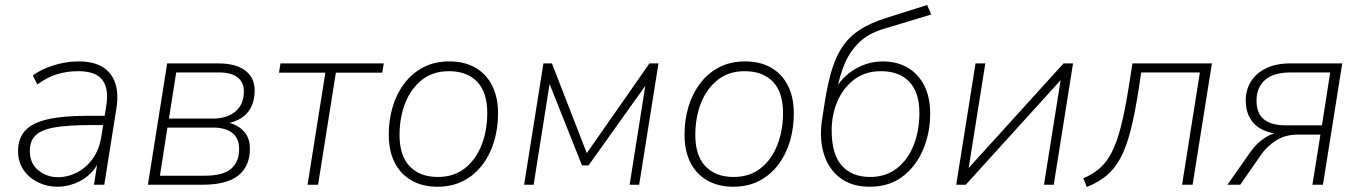

<svg xmlns="http://www.w3.org/2000/svg" viewBox="-20 -737 5425 766"><path d="M208 8Q168 8 132 -9.5Q96 -27 74 -59Q52 -91 52 -134Q52 -185 80.5 -216Q109 -247 170 -261Q231 -275 327 -275H408L402 -238H343Q250 -238 197 -228.5Q144 -219 121.5 -196.5Q99 -174 99 -136Q99 -84 133.5 -57Q168 -30 211 -30Q251 -30 287.5 -49Q324 -68 350 -104Q376 -140 384 -191L404 -315Q415 -383 388.5 -418Q362 -453 292 -453Q246 -453 206.5 -440.5Q167 -428 129 -400L111 -436Q134 -453 164 -465.5Q194 -478 227.5 -485Q261 -492 294 -492Q353 -492 389.5 -469.5Q426 -447 440 -404.5Q454 -362 444 -302L396 0H355L373 -116H383Q370 -74 342.5 -46.5Q315 -19 279.5 -5.5Q244 8 208 8Z M570 0 647 -484H852Q899 -484 931 -471Q963 -458 979.5 -434Q996 -410 996 -376Q996 -335 979.5 -305.5Q963 -276 932 -260Q901 -244 857 -240L859 -251Q908 -251 942.5 -223Q977 -195 977 -144Q977 -74 931 -37Q885 0 787 0ZM618 -36H797Q870 -36 902 -63.5Q934 -91 934 -143Q934 -185 907 -206.5Q880 -228 830 -228H648ZM654 -264H830Q886 -264 919.5 -292.5Q953 -321 953 -373Q953 -409 927.5 -428.5Q902 -448 854 -448H683Z M1207 0 1278 -447H1093L1099 -484H1511L1505 -447H1320L1249 0Z M1725 8Q1666 8 1622 -17Q1578 -42 1554.5 -88.5Q1531 -135 1531 -200Q1531 -258 1546.5 -310.5Q1562 -363 1593 -404Q1624 -445 1669 -468.5Q1714 -492 1773 -492Q1833 -492 1876.5 -467Q1920 -442 1943.5 -395.5Q1967 -349 1967 -284Q1967 -226 1951.5 -173.5Q1936 -121 1905 -80Q1874 -39 1829 -15.5Q1784 8 1725 8ZM1727 -31Q1791 -31 1835 -66Q1879 -101 1901.5 -159Q1924 -217 1924 -286Q1924 -369 1883.5 -411Q1843 -453 1771 -453Q1707 -453 1663 -418Q1619 -383 1596.5 -325.5Q1574 -268 1574 -198Q1574 -116 1614.5 -73.5Q1655 -31 1727 -31Z M2071 0 2148 -484H2182L2321 -126L2571 -484H2607L2530 0H2492L2561 -436H2584L2328 -77H2302L2159 -436H2178L2109 0Z M2905 8Q2846 8 2802 -17Q2758 -42 2734.5 -88.5Q2711 -135 2711 -200Q2711 -258 2726.5 -310.5Q2742 -363 2773 -404Q2804 -445 2849 -468.5Q2894 -492 2953 -492Q3013 -492 3056.5 -467Q3100 -442 3123.5 -395.5Q3147 -349 3147 -284Q3147 -226 3131.5 -173.5Q3116 -121 3085 -80Q3054 -39 3009 -15.5Q2964 8 2905 8ZM2907 -31Q2971 -31 3015 -66Q3059 -101 3081.5 -159Q3104 -217 3104 -286Q3104 -369 3063.5 -411Q3023 -453 2951 -453Q2887 -453 2843 -418Q2799 -383 2776.5 -325.5Q2754 -268 2754 -198Q2754 -116 2794.5 -73.5Q2835 -31 2907 -31Z M3449 8Q3378 8 3331.5 -27.5Q3285 -63 3266.5 -124Q3248 -185 3260 -262L3272 -339Q3284 -412 3301 -465.5Q3318 -519 3345 -556.5Q3372 -594 3413 -620Q3454 -646 3514 -665L3679 -717L3695 -679L3506 -622Q3446 -604 3409.5 -569.5Q3373 -535 3352 -487.5Q3331 -440 3320 -381L3315 -354H3299Q3316 -396 3347 -427Q3378 -458 3418 -475Q3458 -492 3501 -492Q3559 -492 3601.5 -467Q3644 -442 3667.5 -395.5Q3691 -349 3691 -284Q3691 -207 3663 -140.5Q3635 -74 3581.5 -33Q3528 8 3449 8ZM3451 -31Q3515 -31 3559 -66Q3603 -101 3625.5 -159Q3648 -217 3648 -286Q3648 -369 3607.5 -411Q3567 -453 3495 -453Q3431 -453 3387 -419Q3343 -385 3320.5 -331.5Q3298 -278 3298 -218Q3298 -121 3338.5 -76Q3379 -31 3451 -31Z M3795 0 3872 -484H3911L3839 -32H3813L4223 -484H4261L4184 0H4145L4217 -452H4243L3833 0Z M4316 9 4302 -26Q4341 -42 4369 -67Q4397 -92 4417 -132.5Q4437 -173 4452.5 -234Q4468 -295 4482 -383L4498 -484H4815L4738 0H4696L4767 -448H4533L4523 -382Q4508 -285 4491 -218Q4474 -151 4450.5 -107Q4427 -63 4394 -36Q4361 -9 4316 9Z M4877 0 4971 -134Q4994 -166 5026 -187Q5058 -208 5086 -208H5097L5096 -202Q5051 -203 5018 -219Q4985 -235 4967.5 -265Q4950 -295 4950 -336Q4950 -378 4970.5 -411.5Q4991 -445 5031 -464.5Q5071 -484 5127 -484H5335L5258 0H5216L5248 -200H5157Q5108 -200 5071 -176.5Q5034 -153 5010 -118L4928 0ZM5108 -237H5254L5287 -448H5129Q5061 -448 5027 -418Q4993 -388 4993 -335Q4993 -284 5023 -260.5Q5053 -237 5108 -237Z"/></svg>

Font: Nunito Sans 12pt ExtraLight
Style: Italic
Weight: 200
Italic angle: -9°
Designer: Vernon Adams
Foundry: Vernon Adams
Version: Version 3.101;gftools[0.9.27]